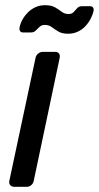

<svg xmlns="http://www.w3.org/2000/svg" viewBox="-20 -720 381 740"><path d="M35 0Q25 0 19.5 -6.5Q14 -13 16 -23L117 -497Q119 -507 127 -513.5Q135 -520 145 -520H193Q203 -520 207.5 -513.5Q212 -507 210 -497L110 -23Q108 -13 100.5 -6.5Q93 0 83 0ZM243 -590Q219 -590 205 -598.5Q191 -607 179.5 -615.5Q168 -624 153 -624Q141 -624 133 -617Q125 -610 118 -602.5Q111 -595 100 -595H68Q61 -595 57.5 -600Q54 -605 55 -611Q57 -626 65 -641.5Q73 -657 86 -670.5Q99 -684 116 -692Q133 -700 153 -700Q178 -700 192.5 -691.5Q207 -683 218 -674.5Q229 -666 244 -666Q257 -666 264 -673.5Q271 -681 277.5 -688.5Q284 -696 295 -696H327Q335 -696 338.5 -691Q342 -686 341 -679Q338 -665 330 -649Q322 -633 309.5 -619.5Q297 -606 280 -598Q263 -590 243 -590Z"/></svg>

Font: Rubik
Style: Italic
Weight: 400
Italic angle: -12°
Designer: Hubert and Fischer
Foundry: Hubert and Fischer
Version: Version 2.300;gftools[0.9.30]